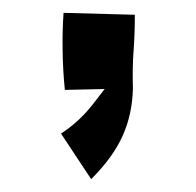

<svg xmlns="http://www.w3.org/2000/svg" viewBox="-20 -140 305 299"><path d="M122 139 75 68Q103 50 124.5 22.5Q146 -5 154 -16L171 -2L81 0Q78 -29 77.5 -61Q77 -93 79 -120L190 -117Q190 -87 188 -60.5Q186 -34 187 -2Q186 38 171 71.5Q156 105 122 139Z"/></svg>

Font: Marhey Light Light
Style: Regular
Weight: 300
Version: Version 1.000